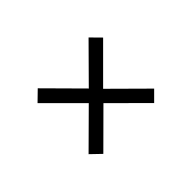

<svg xmlns="http://www.w3.org/2000/svg" viewBox="-62 -556 652 652"><g transform="rotate(-45 263.5 -230.5)"><path d="M297.9 -230 420.9 -107.9 386.2 -73.2 264.2 -194.8 142.1 -73.2 106 -107.9 229 -230 106 -353 142.1 -388.2 264.2 -265.1 386.2 -388.2 420.9 -353Z"/></g></svg>

Font: Linux Biolinum
Style: Regular
Weight: 400
Designer: Philipp H. Poll
Foundry: Philipp H. Poll
Version: Version 0.6.4